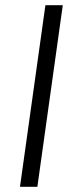

<svg xmlns="http://www.w3.org/2000/svg" viewBox="-20 -720 271 740"><path d="M57 0 155 -700H222L124 0Z"/></svg>

Font: Gudea
Style: Italic
Weight: 400
Version: Version 1.002